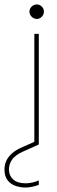

<svg xmlns="http://www.w3.org/2000/svg" viewBox="-91 -648 256 861"><path d="M63 0V-496H83V0ZM74 -563Q61 -563 51 -573Q41 -583 41 -596Q41 -609 51 -618.5Q61 -628 74 -628Q87 -628 96.5 -618.5Q106 -609 106 -596Q106 -583 96.5 -573Q87 -563 74 -563ZM24 193Q2 193 -20 186Q-42 179 -56.5 161Q-71 143 -71 112Q-71 93 -63.5 75Q-56 57 -38 40.5Q-20 24 11 11L72 -16L83 0L16 30Q-23 47 -37 68Q-51 89 -51 112Q-51 139 -32 156.5Q-13 174 24 174Q38 174 54 170.5Q70 167 83 161V181Q70 186 53.5 189.5Q37 193 24 193Z"/></svg>

Font: DM Sans 28pt Thin
Style: Regular
Weight: 250
Version: Version 4.004;gftools[0.9.30]